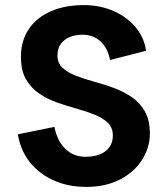

<svg xmlns="http://www.w3.org/2000/svg" viewBox="-20 -725 659 752"><path d="M318 7Q246 7 189 -19Q132 -45 96 -91Q60 -137 50 -199L193 -228Q204 -173 236 -142Q268 -111 314 -111Q366 -111 394 -133.5Q422 -156 422 -194Q422 -225 402.5 -244Q383 -263 350.5 -276Q318 -289 280 -299.5Q242 -310 203.5 -323.5Q165 -337 133 -359Q101 -381 81.5 -415Q62 -449 62 -502Q62 -566 93 -611.5Q124 -657 179.5 -681Q235 -705 308 -705Q372 -705 424.5 -682Q477 -659 511 -618.5Q545 -578 552 -526L411 -490Q402 -537 373.5 -563Q345 -589 303 -589Q276 -589 253.5 -580Q231 -571 218 -553Q205 -535 205 -508Q205 -478 225 -459.5Q245 -441 277 -428.5Q309 -416 347.5 -405.5Q386 -395 424.5 -381Q463 -367 495.5 -345Q528 -323 547.5 -288.5Q567 -254 567 -202Q567 -147 536.5 -99Q506 -51 450 -22Q394 7 318 7Z"/></svg>

Font: Parkinsans Light SemiBold
Style: Regular
Weight: 600
Version: Version 1.000